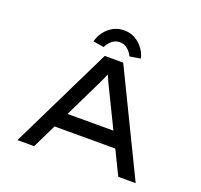

<svg xmlns="http://www.w3.org/2000/svg" viewBox="-149 -1065 1290 1233"><g transform="rotate(20 496.0 -448.5)"><path d="M92 0 434 -700H560L900 0H781L546 -482Q537 -501 528 -519Q519 -537 510.5 -555Q502 -573 494 -593Q486 -613 478 -637L510 -638Q501 -614 492.5 -593Q484 -572 475 -553Q466 -534 457 -515.5Q448 -497 439 -478L206 0ZM241 -164 284 -268H699L716 -164ZM408 -751 334 -763Q343 -799 365.5 -829.5Q388 -860 421.5 -878.5Q455 -897 496 -897Q538 -897 571 -878.5Q604 -860 627 -829.5Q650 -799 658 -763L584 -751Q573 -776 550 -796Q527 -816 496 -816Q465 -816 442 -796Q419 -776 408 -751Z"/></g></svg>

Font: Lexend Zetta
Style: Regular
Weight: 400
Designer: Bonnie Shaver-Troup, Thomas Jockin
Foundry: Lexend
Version: Version 1.007